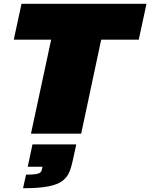

<svg xmlns="http://www.w3.org/2000/svg" viewBox="-20 -708 796 1017"><path d="M144 0 251 -498H53L94 -688H756L715 -498H516L410 0ZM102 289 118 217Q151 217 168.5 214.5Q186 212 193 206Q200 200 202 190L205 175H127L152 57H384L365 144Q358 178 346.5 205Q335 232 309.5 251Q284 270 235 279.5Q186 289 102 289Z"/></svg>

Font: Saira Expanded Black
Style: Italic
Weight: 900
Width: 7
Italic angle: -12°
Designer: Hector Gatti with collaboration of the Omnibus-Type team
Foundry: Omnibus-Type
Version: Version 1.101